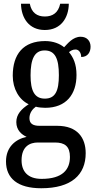

<svg xmlns="http://www.w3.org/2000/svg" viewBox="-20 -766 510 1024"><path d="M219 -606C305 -606 346 -671 347 -746H301C291 -698 261 -678 219 -678C178 -678 148 -698 139 -746H92C93 -671 134 -606 219 -606ZM200 238C361 238 437 166 437 51C437 -31 393 -95 285 -95H191C155 -95 137 -107 137 -136C137 -164 154 -185 171 -197C183 -193 207 -191 221 -191C334 -191 388 -264 388 -366C388 -426 370 -461 348 -488C358 -496 368 -502 383 -502C401 -502 413 -484 413 -462C448 -462 463 -488 463 -517C463 -546 445 -570 410 -570C369 -570 341 -534 322 -514C299 -533 264 -547 221 -547C104 -547 48 -477 48 -362C48 -292 82 -234 133 -210C94 -185 67 -156 67 -115C67 -71 96 -48 122 -36C63 -24 12 18 12 95C12 185 74 238 200 238ZM219 -240C164 -240 143 -282 143 -364C143 -451 164 -497 218 -497C274 -497 294 -453 294 -365C294 -281 275 -240 219 -240ZM202 188C127 188 95 147 95 89C95 14 140 -6 182 -6H273C325 -6 353 14 353 71C353 137 315 188 202 188Z"/></svg>

Font: Noto Serif Ethiopic Condensed Medium
Style: Regular
Weight: 500
Width: 3
Designer: Monotype Design Team
Foundry: Monotype Imaging Inc.
Version: Version 2.102